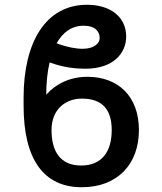

<svg xmlns="http://www.w3.org/2000/svg" viewBox="-20 -780 685 810"><path d="M348.7 -456C276.6 -456 216.6 -427.2 175.1 -380.7C175.1 -429.7 179.7 -476.2 189.3 -516.7C249.6 -494.7 298.7 -490.1 340.2 -490.1C462.4 -490.1 512.4 -559.7 512.4 -625.4C512.4 -709.9 444.2 -759.9 347.3 -759.9C173.7 -759.9 79.5 -603.3 79.5 -367.9V-334.5C79.5 -106.9 164.8 9.9 324.9 9.9C476.6 9.9 566.1 -88.4 566.1 -231.2C566.1 -374.3 478 -456 348.7 -456ZM197.4 -231.2C197.4 -318.9 256.4 -364 325.6 -364C410.9 -364 451.3 -318.5 451.3 -231.2C451.3 -142 411.2 -81.7 322.4 -81.7C234 -81.7 197.4 -142 197.4 -231.2ZM218.8 -597.3C244.7 -643.5 282.3 -671.5 333.1 -671.5C382.5 -671.5 400.6 -646 400.6 -619.3C400.6 -598.4 378.6 -574.2 328.5 -574.2C299.7 -574.2 262.4 -581 218.8 -597.3Z"/></svg>

Font: Magic Ui Pro Medium
Style: Regular
Weight: 500
Designer: Stefan Endress, Andreas Faust
Version: Version 1.000;FEAKit 1.0